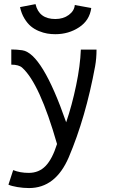

<svg xmlns="http://www.w3.org/2000/svg" viewBox="-20 -742 558 945"><path d="M252.4 -648.4Q291.5 -648.4 318.6 -668.5Q345.7 -688.5 348.1 -717.3L429.2 -702.6Q420.9 -641.6 369.4 -607.7Q317.9 -573.7 252.4 -573.7Q231.9 -573.7 212.6 -576.9Q193.4 -580.1 171.4 -589.1Q149.4 -598.1 132.1 -612.5Q114.7 -627 100.1 -651.1Q85.4 -675.3 78.6 -707L154.8 -721.7Q171.9 -648.4 252.4 -648.4ZM44.9 95.2Q78.6 108.9 121.6 108.9Q171.4 108.9 204.3 75Q237.3 41 260.7 -33.2Q175.3 -331.5 89.4 -408.7Q72.8 -423.8 35.6 -423.8V-498.5Q62.5 -498.5 89.8 -494.6Q187.5 -480 305.7 -140.1Q334.5 -224.6 354.7 -321.8Q375 -418.9 377.9 -498H455.1Q455.1 -454.6 448.2 -416Q401.9 -164.1 318.4 32.2Q253.4 183.6 123 183.6Q94.2 183.6 65.4 178.7Q36.6 173.8 21.5 167Z"/></svg>

Font: FantasqueSansM Nerd Font
Style: Regular
Weight: 400
Monospace: yes
Designer: Jany Belluz
Version: Version 1.8.0 ; ttfautohint (v1.8.2);Nerd Fonts 3.4.0